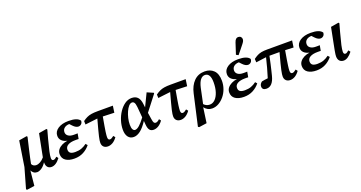

<svg xmlns="http://www.w3.org/2000/svg" viewBox="-73 -1591 4887 2599"><g transform="rotate(-20 2370.5 -292.0)"><path d="M403 14Q368 14 347.5 -9Q327 -32 327 -75Q327 -77 327 -78.5Q327 -80 327 -81Q296 -32 260.5 -9Q225 14 196 14Q168 14 148 -0.5Q128 -15 116 -40L95 175L-13 191L-27 181L56 -110L113 -474L227 -493L236 -482Q211 -377 195.5 -310Q180 -243 170.5 -199Q161 -155 154 -118Q164 -98 180.5 -89Q197 -80 216 -80Q245 -80 275.5 -97Q306 -114 335 -148L399 -474L512 -493L521 -482L488 -362Q460 -256 446.5 -195Q433 -134 433 -102Q433 -66 459 -66Q471 -66 483.5 -73.5Q496 -81 510 -94L530 -68Q468 14 403 14Z M734 14Q655 14 609 -18Q563 -50 563 -111Q563 -147 584.5 -175Q606 -203 642.5 -221.5Q679 -240 724 -246Q674 -257 646 -284.5Q618 -312 618 -354Q618 -416 676 -454.5Q734 -493 828 -493Q893 -493 933.5 -479Q974 -465 992 -438Q991 -407 973 -391Q955 -375 932 -375Q896 -375 856 -417L825 -450Q781 -449 753.5 -427Q726 -405 726 -367Q726 -333 754.5 -312.5Q783 -292 832 -292Q851 -292 860.5 -292Q870 -292 889 -293L875 -216Q867 -217 854.5 -217Q842 -217 828 -217Q760 -217 721.5 -195Q683 -173 683 -132Q683 -97 705.5 -81.5Q728 -66 774 -66Q825 -66 864 -80Q903 -94 940 -122L962 -97Q921 -46 864 -16Q807 14 734 14Z M1030 -369 1028 -419Q1059 -442 1088.5 -456Q1118 -470 1155.5 -476Q1193 -482 1247 -482H1465L1451 -385L1287 -391Q1273 -312 1264.5 -262.5Q1256 -213 1252 -183.5Q1248 -154 1246.5 -137Q1245 -120 1245 -107Q1245 -66 1273 -66Q1286 -66 1300 -74Q1314 -82 1330 -95L1351 -69Q1319 -25 1284.5 -5.5Q1250 14 1217 14Q1178 14 1155.5 -7.5Q1133 -29 1133 -67Q1133 -80 1135.5 -100Q1138 -120 1146 -154.5Q1154 -189 1169 -246Q1184 -303 1208 -390Z M1592 -161Q1592 -113 1605 -91.5Q1618 -70 1637 -70Q1666 -70 1702.5 -103Q1739 -136 1784 -197L1771 -350Q1766 -398 1754 -416Q1742 -434 1722 -434Q1697 -434 1674 -408Q1651 -382 1632.5 -341Q1614 -300 1603 -252.5Q1592 -205 1592 -161ZM1588 14Q1537 14 1508.5 -24Q1480 -62 1480 -129Q1480 -192 1500 -256Q1520 -320 1555.5 -373.5Q1591 -427 1637.5 -460Q1684 -493 1737 -493Q1791 -493 1822 -462Q1853 -431 1861 -362L1867 -311L1956 -495L2046 -456V-445L1878 -228L1892 -136Q1898 -93 1907 -79.5Q1916 -66 1933 -66Q1944 -66 1958 -73Q1972 -80 1989 -96L2009 -70Q1979 -28 1944.5 -7Q1910 14 1875 14Q1838 14 1818.5 -9Q1799 -32 1794 -84L1789 -144Q1734 -61 1685 -23.5Q1636 14 1588 14Z M2079 -369 2077 -419Q2108 -442 2137.5 -456Q2167 -470 2204.5 -476Q2242 -482 2296 -482H2514L2500 -385L2336 -391Q2322 -312 2313.5 -262.5Q2305 -213 2301 -183.5Q2297 -154 2295.5 -137Q2294 -120 2294 -107Q2294 -66 2322 -66Q2335 -66 2349 -74Q2363 -82 2379 -95L2400 -69Q2368 -25 2333.5 -5.5Q2299 14 2266 14Q2227 14 2204.5 -7.5Q2182 -29 2182 -67Q2182 -80 2184.5 -100Q2187 -120 2195 -154.5Q2203 -189 2218 -246Q2233 -303 2257 -390Z M2666 -302 2620 -84Q2655 -46 2705 -46Q2748 -46 2782 -80Q2816 -114 2835.5 -174Q2855 -234 2855 -312Q2855 -380 2834.5 -413Q2814 -446 2776 -446Q2739 -446 2711 -411.5Q2683 -377 2666 -302ZM2464 191 2449 181 2550 -265Q2573 -369 2634 -431Q2695 -493 2789 -493Q2869 -493 2918.5 -444Q2968 -395 2968 -294Q2968 -234 2948 -178.5Q2928 -123 2892.5 -80Q2857 -37 2812.5 -11.5Q2768 14 2718 14Q2684 14 2655.5 -1Q2627 -16 2607 -44L2576 175Z M3177 14Q3098 14 3052 -18Q3006 -50 3006 -111Q3006 -147 3027.5 -175Q3049 -203 3085.5 -221.5Q3122 -240 3167 -246Q3117 -257 3089 -284.5Q3061 -312 3061 -354Q3061 -416 3119 -454.5Q3177 -493 3271 -493Q3336 -493 3376.5 -479Q3417 -465 3435 -438Q3434 -407 3416 -391Q3398 -375 3375 -375Q3339 -375 3299 -417L3268 -450Q3224 -449 3196.5 -427Q3169 -405 3169 -367Q3169 -333 3197.5 -312.5Q3226 -292 3275 -292Q3294 -292 3303.5 -292Q3313 -292 3332 -293L3318 -216Q3310 -217 3297.5 -217Q3285 -217 3271 -217Q3203 -217 3164.5 -195Q3126 -173 3126 -132Q3126 -97 3148.5 -81.5Q3171 -66 3217 -66Q3268 -66 3307 -80Q3346 -94 3383 -122L3405 -97Q3364 -46 3307 -16Q3250 14 3177 14ZM3266 -559Q3292 -639 3318 -718Q3329 -751 3343.5 -763Q3358 -775 3375 -775Q3398 -775 3412 -761.5Q3426 -748 3426 -728Q3426 -712 3418.5 -697Q3411 -682 3394 -661Q3370 -631 3346.5 -601.5Q3323 -572 3298 -542Z M3490 -369 3487 -419Q3517 -441 3544 -455Q3571 -469 3604.5 -475.5Q3638 -482 3688 -482H4047L4033 -385L3913 -390Q3899 -310 3891 -260.5Q3883 -211 3879 -182.5Q3875 -154 3873.5 -137.5Q3872 -121 3872 -107Q3872 -66 3900 -66Q3913 -66 3927 -74Q3941 -82 3957 -95L3977 -69Q3945 -25 3911 -5.5Q3877 14 3843 14Q3805 14 3782.5 -7.5Q3760 -29 3760 -67Q3760 -81 3762.5 -100.5Q3765 -120 3772.5 -155Q3780 -190 3794.5 -247Q3809 -304 3833 -392H3688Q3675 -329 3664.5 -282.5Q3654 -236 3645 -199Q3636 -162 3627 -126Q3592 14 3500 14Q3439 14 3439 -39Q3439 -59 3449.5 -74.5Q3460 -90 3474 -100Q3494 -104 3516.5 -107.5Q3539 -111 3562 -113Q3583 -182 3602.5 -250.5Q3622 -319 3638 -389Z M4222 14Q4143 14 4097 -18Q4051 -50 4051 -111Q4051 -147 4072.5 -175Q4094 -203 4130.5 -221.5Q4167 -240 4212 -246Q4162 -257 4134 -284.5Q4106 -312 4106 -354Q4106 -416 4164 -454.5Q4222 -493 4316 -493Q4381 -493 4421.5 -479Q4462 -465 4480 -438Q4479 -407 4461 -391Q4443 -375 4420 -375Q4384 -375 4344 -417L4313 -450Q4269 -449 4241.5 -427Q4214 -405 4214 -367Q4214 -333 4242.5 -312.5Q4271 -292 4320 -292Q4339 -292 4348.5 -292Q4358 -292 4377 -293L4363 -216Q4355 -217 4342.5 -217Q4330 -217 4316 -217Q4248 -217 4209.5 -195Q4171 -173 4171 -132Q4171 -97 4193.5 -81.5Q4216 -66 4262 -66Q4313 -66 4352 -80Q4391 -94 4428 -122L4450 -97Q4409 -46 4352 -16Q4295 14 4222 14Z M4613 14Q4576 14 4554 -9Q4532 -32 4532 -75Q4532 -87 4534 -104Q4536 -121 4542.5 -156.5Q4549 -192 4562 -257L4605 -474L4719 -493L4728 -482L4695 -362Q4666 -256 4652.5 -195Q4639 -134 4639 -102Q4639 -66 4666 -66Q4678 -66 4689.5 -74Q4701 -82 4716 -95L4737 -68Q4673 14 4613 14Z"/></g></svg>

Font: Source Serif 4 Semibold
Style: Italic
Weight: 600
Italic angle: -12°
Designer: Frank Grießhammer
Foundry: Adobe
Version: Version 4.005;hotconv 1.1.0;makeotfexe 2.6.0